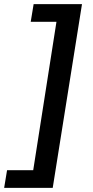

<svg xmlns="http://www.w3.org/2000/svg" viewBox="-74 -725 450 925"><path d="M-54 180 -40 95H86L198 -620H74L88 -705H321L180 180Z"/></svg>

Font: Nunito Sans 7pt SemiBold
Style: Italic
Weight: 600
Italic angle: -9°
Designer: Vernon Adams
Foundry: Vernon Adams
Version: Version 3.101;gftools[0.9.27]